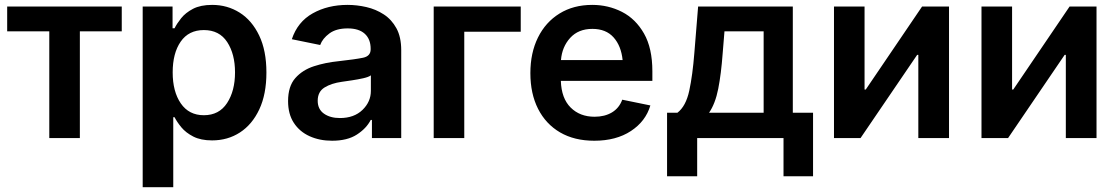

<svg xmlns="http://www.w3.org/2000/svg" viewBox="-20 -573 4639 797"><path d="M184.6 0V-442.9H9.8V-545.9H485.4V-442.9H311.5V0Z M572.3 204.1V-545.9H696.3V-455.6H704.6Q713.9 -474.6 731.9 -497.3Q750 -520 781.2 -536.4Q812.5 -552.7 860.8 -552.7Q923.8 -552.7 974.9 -520.5Q1025.9 -488.3 1055.9 -425.5Q1085.9 -362.8 1085.9 -272Q1085.9 -182.1 1056.4 -119.1Q1026.9 -56.2 976.1 -23.2Q925.3 9.8 860.4 9.8Q813.5 9.8 782.5 -6.1Q751.5 -22 732.9 -44.4Q714.4 -66.9 704.6 -86.4H699.2V204.1ZM826.2 -94.7Q889.6 -94.7 922.6 -145.3Q955.6 -195.8 955.6 -272.5Q955.6 -348.6 923.1 -398.4Q890.6 -448.2 826.2 -448.2Q763.2 -448.2 730 -400.1Q696.8 -352.1 696.8 -272.5Q696.8 -192.9 730.5 -143.8Q764.2 -94.7 826.2 -94.7Z M1358.4 11.2Q1306.6 11.2 1265.1 -7.6Q1223.6 -26.4 1199.7 -63Q1175.8 -99.6 1175.8 -153.3Q1175.8 -214.8 1205.8 -248.8Q1235.8 -282.7 1283.4 -298.1Q1331.1 -313.5 1383.8 -318.8Q1455.1 -326.7 1486.8 -333.3Q1518.6 -339.8 1518.6 -368.2V-370.6Q1518.6 -410.6 1494.1 -432.9Q1469.7 -455.1 1423.3 -455.1Q1375.5 -455.1 1347.2 -434.1Q1318.8 -413.1 1309.1 -386.2L1191.4 -410.2Q1215.3 -482.4 1278.1 -517.6Q1340.8 -552.7 1422.9 -552.7Q1461.4 -552.7 1500.7 -543.7Q1540 -534.7 1572.8 -513.4Q1605.5 -492.2 1625.5 -455.8Q1645.5 -419.4 1645.5 -364.7V0H1523.9V-75.2H1519Q1501 -40 1461.4 -14.4Q1421.9 11.2 1358.4 11.2ZM1391.1 -83Q1449.7 -83 1484.6 -116.7Q1519.5 -150.4 1519.5 -195.8V-260.3Q1510.7 -253.4 1488.3 -248.3Q1465.8 -243.2 1440.7 -239.5Q1415.5 -235.8 1398.9 -233.4Q1356 -227.5 1327.4 -210Q1298.8 -192.4 1298.8 -154.8Q1298.8 -119.6 1324.7 -101.3Q1350.6 -83 1391.1 -83Z M2141.6 -545.9V-441.4H1907.2V0H1780.3V-545.9Z M2446.8 11.2Q2364.3 11.2 2304.9 -23.4Q2245.6 -58.1 2213.6 -121.1Q2181.6 -184.1 2181.6 -269.5Q2181.6 -353.5 2213.1 -417.2Q2244.6 -481 2302.5 -516.8Q2360.4 -552.7 2438.5 -552.7Q2504.9 -552.7 2561.8 -523.7Q2618.7 -494.6 2653.3 -433.8Q2688 -373 2688 -277.3V-237.3H2308.1Q2310.5 -164.6 2348.9 -126.5Q2387.2 -88.4 2448.2 -88.4Q2490.2 -88.4 2520.3 -106.4Q2550.3 -124.5 2563 -159.2L2679.7 -135.3Q2660.2 -69.3 2598.9 -29.1Q2537.6 11.2 2446.8 11.2ZM2308.6 -323.7H2564.5Q2558.6 -382.3 2527.1 -417.7Q2495.6 -453.1 2439 -453.1Q2380.9 -453.1 2346.9 -415.8Q2313 -378.4 2308.6 -323.7Z M2749 158.7V-105H2792Q2827.1 -131.8 2841.1 -196.3Q2855 -260.7 2862.3 -353.5L2877.9 -545.9H3271V-105H3355V158.7H3232.4V0H2874V158.7ZM2923.3 -105H3149.9V-442.9H2987.3L2980 -353.5Q2973.6 -266.1 2961.4 -204.3Q2949.2 -142.6 2923.3 -105Z M3919.4 0H3792V-345.2H3787.1L3552.2 0H3441.9V-545.9H3568.8V-201.2H3573.7L3807.6 -545.9H3919.4Z M4531.7 0H4404.3V-345.2H4399.4L4164.6 0H4054.2V-545.9H4181.2V-201.2H4186L4419.9 -545.9H4531.7Z"/></svg>

Font: Inter SemiBold
Style: Regular
Weight: 600
Designer: Rasmus Andersson
Foundry: rsms
Version: Version 4.001;git-9221beed3